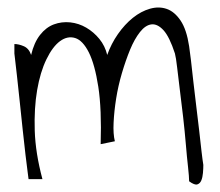

<svg xmlns="http://www.w3.org/2000/svg" viewBox="-20 -499 589 515"><path d="M18.6 -380.9Q30.3 -380.9 43.9 -375Q57.6 -369.1 63.5 -351.6Q71.3 -384.8 87.4 -405.3Q103.5 -425.8 124.5 -433.6Q145.5 -441.4 168.5 -439Q191.4 -436.5 211.4 -424.8Q231.4 -413.1 246.6 -394.5Q261.7 -376 267.6 -351.6Q278.3 -381.8 296.4 -407.7Q314.5 -433.6 336.4 -451.2Q358.4 -468.8 382.3 -475.6Q406.2 -482.4 427.2 -475.1Q448.2 -467.8 464.4 -443.8Q480.5 -419.9 487.3 -375Q489.3 -362.3 492.2 -337.4Q495.1 -312.5 498.5 -281.2Q502 -250 506.3 -215.3Q510.7 -180.7 514.2 -149.4Q517.6 -118.2 520.5 -93.3Q523.4 -68.4 525.4 -56.6Q525.4 -46.9 524.4 -35.2Q523.4 -23.4 520 -15.1Q516.6 -6.8 509.3 -4.4Q502 -2 487.3 -12.7Q487.3 -24.4 484.4 -50.8Q481.4 -77.1 478.5 -111.8Q475.6 -146.5 471.2 -185.1Q466.8 -223.6 462.4 -257.8Q458 -292 455.1 -318.4Q452.1 -344.7 449.2 -355.5Q434.6 -400.4 418.5 -418Q402.3 -435.5 386.2 -433.6Q370.1 -431.6 355.5 -413.1Q340.8 -394.5 329.1 -366.2Q317.4 -337.9 307.1 -303.2Q296.9 -268.6 291.5 -234.4Q286.1 -200.2 284.7 -169.9Q283.2 -139.6 288.1 -120.1L250 -112.3Q252.9 -206.1 243.7 -266.1Q234.4 -326.2 218.3 -358.4Q202.1 -390.6 181.6 -397Q161.1 -403.3 141.1 -388.7Q121.1 -374 104.5 -339.8Q87.9 -305.7 79.6 -257.3Q71.3 -209 73.2 -148.4Q75.2 -87.9 93.8 -18.6H56.6Q56.6 -18.6 54.2 -37.1Q51.8 -55.7 48.3 -84.5Q44.9 -113.3 41 -149.9Q37.1 -186.5 33.2 -224.1Q29.3 -261.7 25.4 -296.4Q21.5 -331.1 18.6 -355.5Q18.6 -358.4 18.6 -368.7Q18.6 -378.9 18.6 -380.9Z"/></svg>

Font: Annie Use Your Telescope
Style: Regular
Weight: 400
Version: Version 1.003 2001